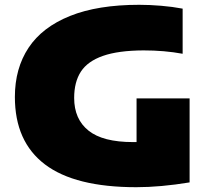

<svg xmlns="http://www.w3.org/2000/svg" viewBox="-20 -770 879 800"><path d="M770 -360V-10Q648.5 10 548 10Q292.5 10 167.2 -85Q42 -180 42 -366Q42 -485 99 -571Q156 -657 271.8 -703.5Q387.5 -750 560 -750Q603.5 -750 651.2 -746Q699 -742 741 -734V-546Q665 -560 578 -560Q473 -559.5 409.2 -537.2Q345.5 -515 317.2 -471.8Q289 -428.5 289 -362Q289 -273.5 348.8 -225.8Q408.5 -178 534 -178H549V-360Z"/></svg>

Font: Encode Sans Expanded Black
Style: Regular
Weight: 900
Width: 7
Designer: Multiple Designers
Foundry: Impallari Type
Version: Version 2.000